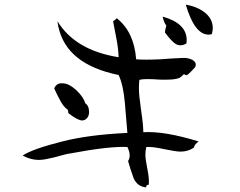

<svg xmlns="http://www.w3.org/2000/svg" viewBox="-20 -784 1040 832"><path d="M841 -171Q823 -159 820 -144Q794 -127 763 -127Q751 -127 733 -130Q715 -133 690 -138Q640 -149 614 -147Q610 -132 610 -113Q610 -104 612 -89.5Q614 -75 618 -55Q622 -36 624 -18Q626 0 625 16Q611 18 614 28Q575 25 559 -12Q552 -31 546 -49.5Q540 -68 535 -86Q542 -97 542 -111Q542 -127 532 -147Q493 -149 431 -142Q369 -135 284 -119Q271 -118 215 -102Q194 -97 177.5 -94Q161 -91 148 -91Q113 -91 78 -110Q122 -139 250 -171Q304 -185 374.5 -194.5Q445 -204 532 -208Q529 -241 526.5 -273.5Q524 -306 521 -339Q514 -417 494 -459Q268 -505 233 -668Q232 -672 231 -678Q230 -684 229 -692Q306 -566 494 -536Q493 -571 485 -614Q470 -691 470 -692Q474 -694 478 -697.5Q482 -701 486 -705Q561 -646 570 -527Q605 -524 673 -527Q698 -529 723 -530.5Q748 -532 773 -533Q794 -534 813 -525Q831 -515 828 -499Q828 -494 810 -476Q803 -469 798.5 -465Q794 -461 791 -459Q787 -457 783 -460Q778 -463 776 -462Q772 -457 759 -447Q744 -441 722.5 -439.5Q701 -438 672 -439Q606 -444 584 -438Q583 -430 582.5 -421Q582 -412 582 -402Q582 -371 591 -309Q596 -276 598.5 -252Q601 -228 601 -211Q691 -217 841 -171ZM366 -298Q366 -280 354 -269Q345 -262 336 -262Q317 -262 276 -294Q276 -303 273 -309Q254 -322 239 -352Q232 -365 226 -377Q220 -389 215 -401Q225 -425 251 -423Q278 -423 311 -393Q343 -362 349 -337Q366 -326 366 -298ZM902 -663Q902 -657 901 -650.5Q900 -644 898 -636Q894 -635 890.5 -634.5Q887 -634 884 -634Q823 -634 785 -764Q831 -756 862 -734Q902 -705 902 -663ZM789 -610Q789 -607 788.5 -603.5Q788 -600 788 -596Q764 -581 742 -593Q724 -604 695 -643Q695 -655 701 -673Q690 -686 685 -712Q789 -683 789 -610Z"/></svg>

Font: Yuji Mai
Style: Regular
Weight: 400
Designer: Kataoka Yuji
Foundry: Kinuta Font Factory
Version: Version 3.002